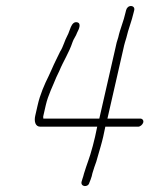

<svg xmlns="http://www.w3.org/2000/svg" viewBox="-20 -587 504 638"><path d="M399 -553 397 -545C391 -517 379 -491 373 -463C369 -452 366 -440 363 -425L310 -193H124C124 -196 123 -199 124 -202L132 -237C140 -272 156 -302 167 -330L177 -351C191 -385 209 -411 221 -447C224 -457 233 -468 236 -478C243 -491 251 -510 236 -513C216 -517 212 -482 204 -469C195 -453 190 -431 180 -416C171 -397 161 -378 152 -357L142 -335C128 -307 113 -273 105 -237L97 -202C93 -184 97 -166 114 -166H303L296 -133C291 -111 286 -93 280 -73L273 -52C270 -43 262 -21 259 -10C258 -5 256 1 254 7L251 17C247 34 273 37 277 20L281 10C284 2 286 -5 287 -11C290 -22 297 -42 300 -50L306 -71C312 -92 318 -111 323 -133L330 -166H439C446 -166 454 -173 456 -180C458 -187 453 -193 446 -193H337L390 -425C393 -440 397 -452 400 -462C406 -489 418 -518 424 -545L426 -553C428 -561 423 -567 415 -567C407 -567 401 -561 399 -553Z"/></svg>

Font: Electronic
Style: LtIt
Weight: 300
Version: Version 1.011